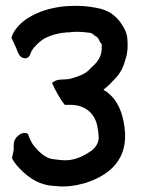

<svg xmlns="http://www.w3.org/2000/svg" viewBox="-20 -649 492 672"><path d="M20 -517 38 -478C40 -470 45 -460 50 -453C61 -442 81 -440 87 -462C92 -477 102 -487 118 -502C119 -503 137 -516 137 -515C160 -527 193 -536 227 -536L228 -537C244 -538 258 -538 270 -537L296 -534C303 -532 308 -528 312 -524C321 -519 324 -517 330 -502L331 -501V-500C337 -493 336 -496 336 -490V-476C334 -445 317 -428 298 -411C287 -398 274 -389 256 -383C244 -379 232 -374 219 -372C203 -370 182 -373 168 -363L162 -359C173 -334 190 -302 207 -282H227C290 -282 318 -238 322 -198V-197C323 -193 324 -190 324 -187L325 -176C328 -152 316 -134 301 -122C279 -107 247 -88 209 -88C193 -88 174 -91 159 -93V-94H155C131 -103 114 -120 99 -138C91 -148 82 -167 78 -180L76 -181C58 -192 28 -168 28 -144V-125L22 -95C27 -86 32 -78 38 -71C66 -39 109 1 175 2C212 7 248 0 277 -8C350 -31 421 -78 418 -180C414 -244 396 -296 353 -328L343 -334V-335H342C358 -347 370 -360 386 -377C403 -396 413 -417 420 -444C426 -461 428 -484 426 -511C424 -535 416 -549 404 -567C386 -594 359 -615 315 -622C288 -627 260 -630 226 -628C216 -628 206 -627 197 -626C153 -620 117 -609 85 -590C58 -576 27 -545 20 -517Z"/></svg>

Font: SolarCharger
Style: 750
Weight: 700
Designer: Mew Too
Foundry: Cannot Into Space Fonts/KineticPlasma Fonts
Version: Version 1.100